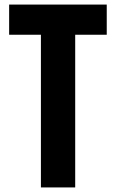

<svg xmlns="http://www.w3.org/2000/svg" viewBox="-20 -820 507 840"><path d="M159 0V-668H20V-800H447V-668H309V0Z"/></svg>

Font: Big Shoulders Text Black
Style: Regular
Weight: 900
Designer: Patric King
Foundry: XO Type Co
Version: Version 1.000; ttfautohint (v1.8.2)